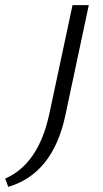

<svg xmlns="http://www.w3.org/2000/svg" viewBox="-149 -434 399 744"><path d="M42 8 132 -414H195L104 14Q56 239 -117 290L-129 258Q0 202 42 8Z"/></svg>

Font: EauTest
Style: Italic
Weight: 400
Italic angle: -12°
Designer: Christian Thalmann (Catharsis Fonts)
Version: Version 0.001;PS 000.001;hotconv 1.0.88;makeotf.lib2.5.64775